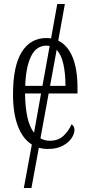

<svg xmlns="http://www.w3.org/2000/svg" viewBox="-20 -734 447 959"><path d="M219 10Q195 10 174 4L137 205H99L139 -12Q93 -41 69 -105Q45 -169 45 -263Q45 -404 88.5 -474Q132 -544 211 -544Q224 -544 235 -542L266 -714H304L271 -531Q318 -508 342.5 -448.5Q367 -389 367 -298V-267H223L182 -43Q203 -31 229 -31Q271 -31 297.5 -56Q324 -81 337 -113Q343 -110 347.5 -103Q352 -96 352 -85Q352 -66 337.5 -44Q323 -22 293.5 -6Q264 10 219 10ZM106 -305H192L228 -504Q221 -506 212 -506Q161 -506 135 -452.5Q109 -399 106 -305ZM307 -305Q307 -367 296.5 -414Q286 -461 263 -485L230 -305ZM105 -267Q106 -197 117 -148Q128 -99 150 -71L185 -267Z"/></svg>

Font: Noto Serif ExtraCondensed Light
Style: Regular
Weight: 300
Width: 2
Designer: Monotype Design Team
Foundry: Monotype Imaging Inc.
Version: Version 2.014; ttfautohint (v1.8.4.7-5d5b)